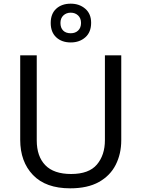

<svg xmlns="http://www.w3.org/2000/svg" viewBox="-20 -1015 771 1045"><path d="M640 -252Q640 -178 610 -118.5Q580 -59 518.5 -24.5Q457 10 362 10Q229 10 159.5 -62.5Q90 -135 90 -254V-714H180V-251Q180 -164 226.5 -116Q273 -68 367 -68Q464 -68 507.5 -119.5Q551 -171 551 -252V-714H640ZM365 -784Q316 -784 286 -812Q256 -840 256 -890Q256 -940 286 -967.5Q316 -995 365 -995Q412 -995 444 -967.5Q476 -940 476 -891Q476 -840 444.5 -812Q413 -784 365 -784ZM365 -834Q390 -834 405.5 -849Q421 -864 421 -890Q421 -916 405 -931Q389 -946 365 -946Q341 -946 325 -931Q309 -916 309 -890Q309 -864 323.5 -849Q338 -834 365 -834Z"/></svg>

Font: Noto Sans NKo Unjoined
Style: Regular
Weight: 400
Designer: Monotype Design Team
Foundry: Monotype Imaging Inc.
Version: Version 2.004